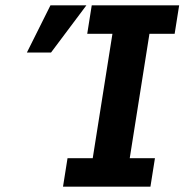

<svg xmlns="http://www.w3.org/2000/svg" viewBox="-20 -696 688 716"><path d="M541 0 557.8 -106H463.8L537.3 -570H631.3L648.1 -676H322.1L305.3 -570H399.3L325.8 -106H231.8L215 0ZM302.1 -676H168.1L80.2 -500H170.2Z"/></svg>

Font: Fog Sans
Style: It
Weight: 700
Foundry: Intel Corporation
Version: Version 1.00